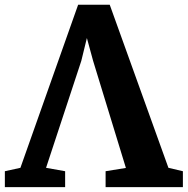

<svg xmlns="http://www.w3.org/2000/svg" viewBox="-42 -770 772 790"><path d="M-22 0V-65.5L42 -79.5L279.5 -750.5H409.5L651 -79.5L710.5 -65.5V0H392.5V-65.5L476 -79L341 -520L315.5 -613.5L292.5 -519.5L147.5 -79.5L226 -65.5V0Z"/></svg>

Font: Merriweather 20pt ExtraBold
Style: Regular
Weight: 800
Version: Version 2.100